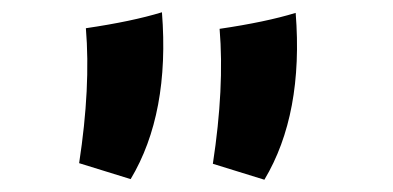

<svg xmlns="http://www.w3.org/2000/svg" viewBox="-20 -762 641 313"><path d="M120 -716Q195 -727 244 -742Q257 -577 193 -470L109 -496Q128 -620 120 -716ZM338 -715Q413 -726 462 -741Q475 -576 411 -469L327 -495Q346 -619 338 -715Z"/></svg>

Font: KN Bobohei
Style: Bold
Weight: 700
Designer: Kingnam Type Foundry
Version: Version 1.710;March 18, 2023